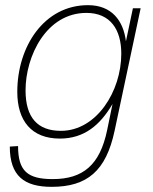

<svg xmlns="http://www.w3.org/2000/svg" viewBox="-20 -562 594 744"><path d="M180 162C318 162 391 100 424 -55L525 -530H495L468 -402C458 -482 413 -542 321 -542C151 -542 47 -382 47 -206C47 -94 102 -25 212 -25C306 -25 368 -77 416 -159L395 -57C367 77 302 132 184 132C86 132 50 100 50 4L18 6C18 120 74 162 180 162ZM216 -55C126 -55 79 -106 79 -212C79 -344 159 -512 315 -512C407 -512 450 -448 450 -354C450 -208 354 -55 216 -55Z"/></svg>

Font: Geist Thin
Style: Italic
Weight: 100
Italic angle: -12°
Designer: Basement.studio, Andrés Briganti, Mateo Zaragoza
Foundry: Basement.studio, Vercel, Andrés Briganti, Guido Ferreyra, Mateo Zaragoza
Version: Version 1.500